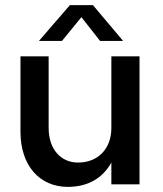

<svg xmlns="http://www.w3.org/2000/svg" viewBox="-20 -720 635 750"><path d="M170 -220V-500H60V-205C60 -74 134 10 245 10C324 10 382 -25 415 -85V0H525V-500H415V-220C415 -139 363 -85 285 -85C216 -85 170 -139 170 -220ZM343 -700H253L132 -560H222L298 -653L371 -560H461Z"/></svg>

Font: Goli Medium
Style: Regular
Weight: 500
Designer: jaikishan Patel
Foundry: MagicType
Version: Version 1.000;Glyphs 3.2 (3242)